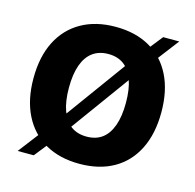

<svg xmlns="http://www.w3.org/2000/svg" viewBox="-104 -787 933 921"><g transform="rotate(15 362.5 -327.0)"><path d="M252 -113 203 -154 472 -524 523 -486ZM62 27 186 -135 239 -95 142 27ZM548 -515 495 -555 595 -681H675ZM363 -670Q462 -670 533 -629.5Q604 -589 642 -513Q680 -437 680 -330Q680 -224 642 -147.5Q604 -71 533 -30.5Q462 10 363 10Q265 10 193.5 -30.5Q122 -71 83.5 -147.5Q45 -224 45 -330Q45 -437 83.5 -513Q122 -589 193.5 -629.5Q265 -670 363 -670ZM363 -535Q317 -535 285.5 -512Q254 -489 237.5 -443.5Q221 -398 221 -330Q221 -263 237.5 -217Q254 -171 285.5 -148Q317 -125 363 -125Q409 -125 440 -148Q471 -171 487.5 -217Q504 -263 504 -330Q504 -398 487.5 -443.5Q471 -489 440 -512Q409 -535 363 -535Z"/></g></svg>

Font: Kantumruy Pro
Style: Bold
Weight: 700
Version: Version 1.002